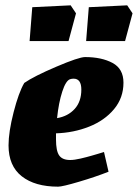

<svg xmlns="http://www.w3.org/2000/svg" viewBox="-20 -691 517 720"><path d="M190 -191V-168Q190 -125 202 -108Q214 -91 243 -91Q259 -91 282.5 -96.5Q306 -102 323 -107Q340 -112 347 -114L370 -121L387 -47Q339 -28 276.5 -9.5Q214 9 198 9Q111 9 61.5 -30Q12 -69 12 -146Q12 -196 31 -270Q50 -344 71 -380Q107 -405 191.5 -441Q276 -477 299 -477Q361 -477 402 -455Q443 -433 443 -381Q443 -324 407.5 -281.5Q372 -239 314 -216Q256 -193 190 -191ZM194 -248Q235 -255 260 -282.5Q285 -310 285 -355Q285 -396 256 -396Q249 -396 243 -394Q227 -389 213.5 -347.5Q200 -306 194 -248ZM101 -664 245 -671 265 -641 237 -537H91ZM313 -664 457 -671 477 -641 449 -537H303Z"/></svg>

Font: Grenze Black
Style: Italic
Weight: 900
Italic angle: -10°
Designer: Renata Polastri
Foundry: Omnibus-Type
Version: Version 1.002; ttfautohint (v1.8)